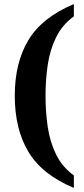

<svg xmlns="http://www.w3.org/2000/svg" viewBox="-20 -791 415 949"><path d="M345 138Q188 72 120.5 -40.5Q53 -153 53 -318Q53 -481 120.5 -593Q188 -705 345 -771V-710Q288 -669 257.5 -607Q227 -545 216 -471Q205 -397 205 -318Q205 -238 216 -163.5Q227 -89 257.5 -27Q288 35 345 76Z"/></svg>

Font: Noto Serif Thai SemiCondensed
Style: Bold
Weight: 700
Width: 4
Designer: Monotype Design Team
Foundry: Monotype Imaging Inc.
Version: Version 2.002; ttfautohint (v1.8.4.7-5d5b)